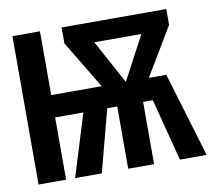

<svg xmlns="http://www.w3.org/2000/svg" viewBox="-65 -616 766 690"><g transform="rotate(-10 317.5 -271.0)"><path d="M22.1 0V-541.5H122.6V-308.7H306.7L201.5 -483.6V-541.5H583.6V-483.6L479 -308.7H542.6L635.4 0H537.9L479 -227.2H443.6V0H349.2V-227.2H312.8L252.8 0H155.4L225.6 -227.2H122.6V0ZM394.9 -308.7 480 -468.7H308.2Z"/></g></svg>

Font: Fira Code Medium
Style: Regular
Weight: 500
Designer: Carrois Corporate, Edenspiekermann AG, Nikita Prokopov
Foundry: Carrois Corporate, Edenspiekermann AG, Nikita Prokopov
Version: Version 6.002